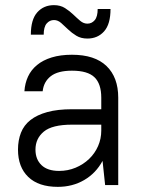

<svg xmlns="http://www.w3.org/2000/svg" viewBox="-20 -720 560 747"><path d="M205 7Q130 7 90 -31.5Q50 -70 50 -138Q50 -174 61.5 -203.5Q73 -233 98.5 -253Q124 -273 164 -284Q204 -295 260 -295H374V-340Q374 -394 347.5 -419.5Q321 -445 260 -445Q205 -445 177.5 -423.5Q150 -402 146 -365H75Q77 -396 89 -422Q101 -448 124 -467Q147 -486 181 -496.5Q215 -507 260 -507Q349 -507 394.5 -463Q440 -419 440 -340V0H389L379 -94Q353 -46 307.5 -19.5Q262 7 205 7ZM210 -55Q244 -55 274 -67.5Q304 -80 326.5 -101.5Q349 -123 361.5 -151.5Q374 -180 374 -212V-235H260Q183 -235 150.5 -208Q118 -181 118 -138Q118 -100 141.5 -77.5Q165 -55 210 -55ZM320 -570Q295 -570 277 -581Q259 -592 245 -605.5Q231 -619 218 -630.5Q205 -642 190 -642Q173 -642 161.5 -628.5Q150 -615 150 -585H100Q100 -644 125 -672Q150 -700 190 -700Q215 -700 233 -688.5Q251 -677 265 -663.5Q279 -650 292 -639Q305 -628 320 -628Q337 -628 348.5 -641.5Q360 -655 360 -685H410Q410 -626 385 -598Q360 -570 320 -570Z"/></svg>

Font: Retni Sans
Style: Regular
Weight: 400
Designer: Vitaly Kuzmin
Foundry: ParaType Ltd.
Version: Version 1.00;March 2, 2019;FontCreator 11.5.0.2425 64-bit; t